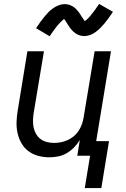

<svg xmlns="http://www.w3.org/2000/svg" viewBox="-20 -790 640 974"><path d="M232 -606 163 -647Q174 -664 185 -679Q196 -694 206 -706Q216 -718 225.5 -728Q235 -738 248.5 -747.5Q262 -757 277 -763Q292 -769 307 -769Q313 -769 318 -768.5Q323 -768 328 -766.5Q333 -765 338 -763Q343 -761 347.5 -758.5Q352 -756 356 -753Q360 -750 363 -747Q366 -744 370 -739.5Q374 -735 377.5 -731Q381 -727 383.5 -723Q386 -719 388.5 -715Q391 -711 393.5 -707Q396 -703 399 -699Q402 -695 405 -690Q408 -685 410 -683Q414 -685 420 -690.5Q426 -696 429.5 -699.5Q433 -703 436.5 -707.5Q440 -712 444 -717Q448 -722 452.5 -727.5Q457 -733 462 -740Q467 -747 472 -754.5Q477 -762 483 -770L553 -730Q541 -712 530.5 -697.5Q520 -683 510 -671Q500 -659 490 -649Q480 -639 467 -629Q454 -619 438.5 -613Q423 -607 408 -607Q402 -607 395.5 -608Q389 -609 383.5 -611Q378 -613 372.5 -615.5Q367 -618 362 -621.5Q357 -625 353 -629Q349 -633 344.5 -637.5Q340 -642 336.5 -647Q333 -652 330 -656.5Q327 -661 324 -665.5Q321 -670 317.5 -676Q314 -682 310.5 -686.5Q307 -691 305 -694Q302 -691 295.5 -685.5Q289 -680 286 -676.5Q283 -673 279 -669Q275 -665 271 -660Q267 -655 262.5 -649Q258 -643 253 -636.5Q248 -630 243 -622.5Q238 -615 232 -606ZM494 164H410L437 0H372L385 -80Q373 -60 356 -42.5Q339 -25 318.5 -13Q298 -1 275 3.5Q252 8 230 8Q201 8 173.5 0.5Q146 -7 124 -23.5Q102 -40 88.5 -64Q75 -88 69 -115Q63 -142 64 -171.5Q65 -201 70 -230L119 -530H203L151 -218Q148 -199 147.5 -180Q147 -161 150.5 -143.5Q154 -126 163 -110.5Q172 -95 186 -84.5Q200 -74 218 -69.5Q236 -65 255 -65Q272 -65 289.5 -68.5Q307 -72 323.5 -79.5Q340 -87 354.5 -99Q369 -111 379 -126.5Q389 -142 395 -159Q401 -176 404 -193L460 -530H543L468 -74H533Z"/></svg>

Font: Iosevka Curly Extended
Style: Italic
Weight: 400
Width: 7
Italic angle: -9°
Monospace: yes
Designer: Belleve Invis
Foundry: Belleve Invis
Version: Version 11.1.0; ttfautohint (v1.8.3)